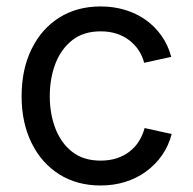

<svg xmlns="http://www.w3.org/2000/svg" viewBox="-20 -567 601 599"><path d="M293.9 11.7Q220.2 11.7 164.8 -23.2Q109.4 -58.1 78.4 -121.1Q47.4 -184.1 47.4 -266.6Q47.4 -350.6 78.4 -413.8Q109.4 -477.1 164.8 -512Q220.2 -546.9 293.9 -546.9Q334.5 -546.9 370.1 -536.1Q405.8 -525.4 434.6 -504.9Q463.4 -484.4 483.9 -455.3Q504.4 -426.3 514.2 -389.6L429.7 -371.1Q424.3 -392.6 412.4 -410.4Q400.4 -428.2 383.3 -441.4Q366.2 -454.6 343.8 -461.9Q321.3 -469.2 293.9 -469.2Q240.7 -469.2 205.6 -441.7Q170.4 -414.1 152.8 -368.2Q135.3 -322.3 135.3 -266.6Q135.3 -211.9 152.8 -166.3Q170.4 -120.6 205.3 -93.3Q240.2 -65.9 293.9 -65.9Q321.3 -65.9 344 -73.2Q366.7 -80.6 384.3 -94.2Q401.9 -107.9 413.6 -126.7Q425.3 -145.5 431.2 -167.5L515.6 -148.9Q505.9 -111.8 485.4 -82.5Q464.8 -53.2 435.8 -32Q406.7 -10.7 370.6 0.5Q334.5 11.7 293.9 11.7Z"/></svg>

Font: Inter 18pt
Style: Regular
Weight: 400
Designer: Rasmus Andersson
Foundry: rsms
Version: Version 4.001;git-66647c0bb